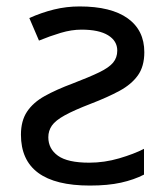

<svg xmlns="http://www.w3.org/2000/svg" viewBox="-20 -566 519 596"><path d="M227 -546Q325 -546 376.5 -509Q428 -472 428 -404Q428 -360 408 -332Q388 -304 351 -284Q314 -264 262 -244Q210 -224 181 -208Q152 -192 141 -176Q130 -160 130 -140Q130 -104 160 -82.5Q190 -61 257 -61Q304 -61 350 -74.5Q396 -88 427 -104V-24Q396 -8 355.5 1Q315 10 259 10Q45 10 45 -148Q45 -191 64 -219.5Q83 -248 119 -268Q155 -288 206 -307Q258 -327 288 -341.5Q318 -356 331 -371.5Q344 -387 344 -409Q344 -439 315.5 -456.5Q287 -474 233 -474Q202 -474 168.5 -464Q135 -454 101 -440L71 -510Q109 -527 147.5 -536.5Q186 -546 227 -546Z"/></svg>

Font: Noto IKEA Latin
Style: Regular
Weight: 400
Designer: Monotype Design Team
Foundry: Monotype Imaging Inc.
Version: Version 1.0